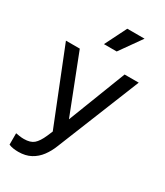

<svg xmlns="http://www.w3.org/2000/svg" viewBox="-245 -895 1043 1213"><g transform="rotate(30 276.5 -289.0)"><path d="M101 220Q83 220 65 217.5Q47 215 31 208V125Q42 127 58 129.5Q74 132 91 132Q138 132 162.5 111Q187 90 209 40L226 0L11 -539H112L276 -118L439 -539H542L299 64Q282 108 255.5 143.5Q229 179 191 199.5Q153 220 101 220ZM230 -640 309 -798H435L323 -640Z"/></g></svg>

Font: Pitagon Sans Text Medium
Style: Regular
Weight: 500
Designer: Travis Tran
Foundry: Pitagon
Version: Version 1.000; ttfautohint (v1.8.4.7-5d5b);gftools[0.9.26]